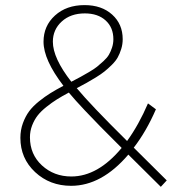

<svg xmlns="http://www.w3.org/2000/svg" viewBox="-20 -720 674 745"><path d="M499 -147 627 -20 604 4.9Q517.1 -82 478 -120.1Q374.5 1 255.9 1Q173.3 1 116.2 -52.2Q59.1 -105.5 59.1 -185.1Q59.1 -215.3 68.8 -241.9Q78.6 -268.6 93 -288.1Q107.4 -307.6 131.1 -326.7Q154.8 -345.7 175.8 -358.6Q196.8 -371.6 226.1 -387.2Q148.9 -487.8 148.9 -558.1Q148.9 -619.6 193.4 -659.9Q237.8 -700.2 308.1 -700.2Q374.5 -700.2 415.3 -663.3Q456.1 -626.5 456.1 -567.9Q456.1 -548.3 450.4 -530Q444.8 -511.7 436.8 -497.3Q428.7 -482.9 413.6 -468Q398.4 -453.1 385.7 -442.9Q373 -432.6 351.6 -419.4Q330.1 -406.2 315.9 -398.4Q301.8 -390.6 277.8 -377.9Q331.5 -313 473.1 -172.9Q518.6 -235.8 554.2 -318.8L585 -295.9Q547.9 -210.4 499 -147ZM185.1 -558.1Q185.1 -494.6 256.8 -402.8Q281.2 -415.5 293 -421.9Q304.7 -428.2 325.4 -440.4Q346.2 -452.6 356.7 -461.2Q367.2 -469.7 381.6 -482.9Q396 -496.1 402.8 -508.1Q409.7 -520 414.8 -535.6Q419.9 -551.3 419.9 -567.9Q419.9 -613.3 389.9 -640.6Q359.9 -668 309.1 -668Q253.9 -668 219.5 -636.5Q185.1 -605 185.1 -558.1ZM256.8 -35.2Q359.9 -35.2 452.1 -146Q393.6 -204.6 369.4 -229Q345.2 -253.4 308.1 -292.7Q271 -332 247.1 -360.8Q219.7 -346.2 200.7 -334.2Q181.6 -322.3 160.4 -305.4Q139.2 -288.6 126.2 -272Q113.3 -255.4 104.7 -233.4Q96.2 -211.4 96.2 -187Q96.2 -121.1 142.8 -78.1Q189.5 -35.2 256.8 -35.2Z"/></svg>

Font: Montserrat Ultra Light
Style: Regular
Weight: 200
Designer: Julieta Ulanovsky
Foundry: Julieta Ulanovsky
Version: Version 3.001;PS 003.001;hotconv 1.0.70;makeotf.lib2.5.58329